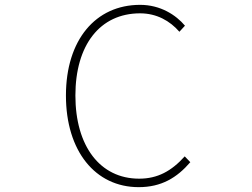

<svg xmlns="http://www.w3.org/2000/svg" viewBox="-20 -759 1040 792"><path d="M552 13C646 13 710 -26 765 -90L742 -114C687 -53 630 -22 554 -22C392 -22 291 -157 291 -365C291 -573 392 -704 558 -704C626 -704 681 -673 720 -628L743 -653C706 -697 642 -739 558 -739C374 -739 252 -594 252 -365C252 -136 373 13 552 13Z"/></svg>

Font: Harano Aji Gothic K1 ExtraLight
Style: Regular
Weight: 250
Foundry: Masamichi Hosoda
Version: HaranoAjiGothicK1-ExtraLight version 20230610;ttx 4.39.4